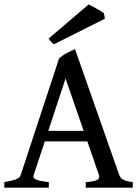

<svg xmlns="http://www.w3.org/2000/svg" viewBox="-20 -871 646 891"><path d="M188 -214.8 136.2 -59.1Q131.3 -43.9 148.9 -37.1Q166.5 -30.3 206.5 -25.9V0H0V-25.9Q33.2 -31.7 52.2 -38.1Q71.3 -44.4 76.2 -59.1L253.9 -599.1Q269 -613.8 290 -624.8Q311 -635.7 328.1 -643.1L533.2 -59.1Q538.1 -45.4 551.3 -37.6Q564.5 -29.8 596.2 -25.9V0H377.9V-25.9Q415.5 -28.3 429.9 -35.6Q444.3 -43 439 -59.1L385.3 -214.8ZM368.2 -263.7 284.2 -506.8 204.1 -263.7ZM231.4 -666Q223.1 -669.9 217.3 -676.8Q211.4 -683.6 205.6 -691.9L391.6 -850.6Q398.4 -847.2 413.3 -839.1Q428.2 -831.1 442.6 -822.5Q457 -814 462.4 -809.1L466.8 -784.2Z"/></svg>

Font: Gentium Book Plus
Style: Regular
Weight: 400
Designer: Victor Gaultney, Annie Olsen, Iska Routamaa, Becca Hirsbrunner
Foundry: SIL International
Version: Version 6.101